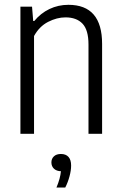

<svg xmlns="http://www.w3.org/2000/svg" viewBox="-20 -570 518 818"><path d="M67 -541.5H116.5L121.5 -480.5H126Q153 -513.5 190.5 -531.5Q228 -549.5 271.5 -549.5Q415 -549.5 415 -383V0H357V-380Q357 -442.5 331.5 -469.2Q306 -496 259 -496Q222.5 -496 185 -476.8Q147.5 -457.5 125 -416.5V0H67ZM283 135.5Q283 156 276.2 181.2Q269.5 206.5 258 229H220.5Q237 190 239.5 159.5Q221 159 210 148.8Q199 138.5 199 122Q199 106 209.8 96Q220.5 86 239.5 86Q260.5 86 271.8 98.5Q283 111 283 135.5Z"/></svg>

Font: Encode Sans Condensed Light
Style: Regular
Weight: 300
Width: 3
Designer: Multiple Designers
Foundry: Impallari Type
Version: Version 2.000